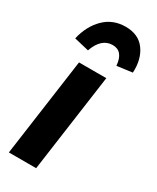

<svg xmlns="http://www.w3.org/2000/svg" viewBox="-202 -844 736 902"><g transform="rotate(30 166.5 -393.0)"><path d="M238 -531 164 0H16L90 -531ZM18 -620Q35 -694 81.5 -740Q128 -786 197 -786Q267 -786 302 -738Q337 -690 333 -616L250 -605Q244 -681 187 -681Q126 -681 98 -601Z"/></g></svg>

Font: Fira Sans Condensed
Style: Bold Italic
Weight: 700
Width: 3
Italic angle: -8°
Designer: Carrois Corporate & Edenspiekermann AG
Foundry: Carrois Corporate GbR & Edenspiekermann AG
Version: Version 4.203